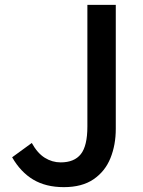

<svg xmlns="http://www.w3.org/2000/svg" viewBox="-20 -757 589 791"><path d="M243 14Q169 14 117 -17Q65 -48 30 -109L111 -168Q134 -126 164.5 -107Q195 -88 230 -88Q286 -88 313 -122Q340 -156 340 -236V-737H457V-226Q457 -160 435 -105.5Q413 -51 365.5 -18.5Q318 14 243 14Z"/></svg>

Font: Source Han Sans Medium
Style: Regular
Weight: 500
Designer: Ryoko NISHIZUKA Ë•øÂ°öÊ∂ºÂ≠ê (kana, bopomofo & ideographs); Paul D. Hunt (Latin, Greek & Cyrillic); Sandoll Communicatio
Foundry: Adobe
Version: Version 2.004;hotconv 1.0.118;makeotfexe 2.5.65603